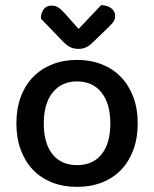

<svg xmlns="http://www.w3.org/2000/svg" viewBox="-20 -716 602 750"><path d="M518 -234Q518 -177 501 -131Q484 -85 453.5 -53Q423 -21 379 -3.5Q335 14 281 14Q227 14 183 -3.5Q139 -21 108.5 -53Q78 -85 61 -131Q44 -177 44 -234Q44 -291 61 -337Q78 -383 109 -415Q140 -447 184 -464.5Q228 -482 281 -482Q334 -482 378 -464.5Q422 -447 453 -414.5Q484 -382 501 -336.5Q518 -291 518 -234ZM281 -398Q221 -398 186 -355Q151 -312 151 -234Q151 -156 185 -113.5Q219 -71 281 -71Q343 -71 377 -113.5Q411 -156 411 -234Q411 -311 376.5 -354.5Q342 -398 281 -398ZM287 -603 375 -696Q401 -695 415.5 -683Q430 -671 430 -654Q430 -640 421.5 -629Q413 -618 398 -604L340 -548Q317 -525 287 -525Q269 -525 255 -531.5Q241 -538 222 -558L140 -643V-648Q140 -665 150.5 -679.5Q161 -694 181 -694Q196 -694 206.5 -687.5Q217 -681 233 -664Z"/></svg>

Font: Baloo Bhai 2 Medium
Style: Regular
Weight: 500
Designer: Supriya Tembe, Noopur Datye and Ek Type
Foundry: Ek Type
Version: Version 1.640;PS 1.000;hotconv 16.6.51;makeotf.lib2.5.65220;